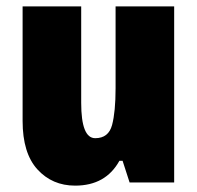

<svg xmlns="http://www.w3.org/2000/svg" viewBox="-20 -573 618 603"><path d="M527 -553H343V-296Q343 -222 332 -180.5Q321 -139 279 -139Q235 -139 235 -250V-553H51V-193Q51 -92 97.5 -41Q144 10 216 10Q312 10 355 -68H365L387 0H527Z"/></svg>

Font: Noto Sans Display SemiCondensed Black
Style: Regular
Weight: 900
Width: 4
Designer: Monotype Design Team
Foundry: Monotype Imaging Inc.
Version: Version 1.900